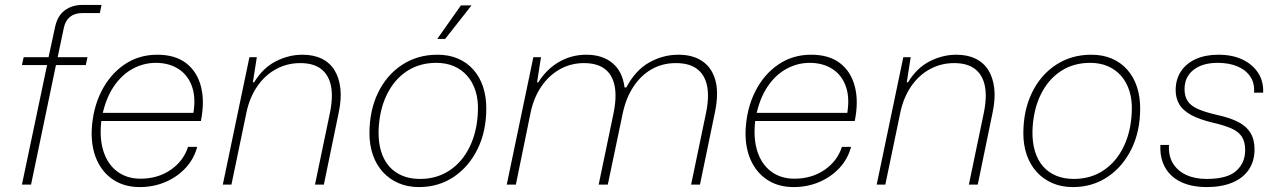

<svg xmlns="http://www.w3.org/2000/svg" viewBox="-20 -749 5186 779"><path d="M69 0 171 -485H69L76 -517H177L204 -642Q214 -686 243.5 -707.5Q273 -729 314 -729H392L385 -696H314Q283 -696 264 -680.5Q245 -665 239 -636L214 -517H335L328 -485H207L106 0Z M547 10Q486 10 441.5 -18.5Q397 -47 373.5 -98.5Q350 -150 352 -219Q356 -308 391 -377.5Q426 -447 484.5 -487Q543 -527 618 -527Q691 -527 735.5 -492.5Q780 -458 795.5 -397.5Q811 -337 795 -258H391Q383 -187 400 -134.5Q417 -82 456 -53Q495 -24 550 -24Q620 -24 672 -59.5Q724 -95 743 -153H780Q767 -104 733 -67.5Q699 -31 651 -10.5Q603 10 547 10ZM394 -277 381 -291H779L762 -276Q776 -345 760.5 -393.5Q745 -442 706 -468Q667 -494 612 -494Q563 -494 518.5 -470Q474 -446 441.5 -398Q409 -350 394 -277Z M884 0 992 -517H1022L1006 -415H1011Q1047 -474 1099.5 -500.5Q1152 -527 1207 -527Q1252 -527 1285 -511Q1318 -495 1337 -464.5Q1356 -434 1361 -390.5Q1366 -347 1354 -291L1294 0H1258L1318 -288Q1332 -354 1323 -399.5Q1314 -445 1283 -469Q1252 -493 1198 -493Q1145 -493 1100 -468.5Q1055 -444 1024 -399Q993 -354 980 -293L919 0Z M1680 10Q1634 10 1597 -6Q1560 -22 1533.5 -51Q1507 -80 1493 -120Q1479 -160 1479 -208Q1479 -301 1514 -373Q1549 -445 1611.5 -486Q1674 -527 1755 -527Q1801 -527 1837.5 -511.5Q1874 -496 1900 -467Q1926 -438 1939.5 -398Q1953 -358 1953 -309Q1953 -216 1917.5 -144Q1882 -72 1820.5 -31Q1759 10 1680 10ZM1684 -23Q1752 -23 1804 -57.5Q1856 -92 1886 -154Q1916 -216 1919 -297Q1921 -343 1909.5 -379.5Q1898 -416 1875.5 -441.5Q1853 -467 1821.5 -480.5Q1790 -494 1750 -494Q1682 -494 1630.5 -460Q1579 -426 1549 -364Q1519 -302 1516 -219Q1515 -172 1526 -135.5Q1537 -99 1559 -74Q1581 -49 1612.5 -36Q1644 -23 1684 -23ZM1754 -591 1850 -727H1893L1786 -591Z M2036 0 2144 -517H2175L2159 -415H2164Q2198 -469 2248.5 -498Q2299 -527 2359 -527Q2424 -527 2465 -493Q2506 -459 2514 -394H2521Q2558 -464 2614 -495.5Q2670 -527 2733 -527Q2791 -527 2830 -500.5Q2869 -474 2883 -421.5Q2897 -369 2880 -290L2820 0H2784L2844 -288Q2858 -354 2849 -399.5Q2840 -445 2808.5 -469Q2777 -493 2722 -493Q2667 -493 2623 -467.5Q2579 -442 2549.5 -396.5Q2520 -351 2507 -291L2446 0H2409L2469 -288Q2483 -356 2473.5 -401.5Q2464 -447 2433 -470Q2402 -493 2349 -493Q2297 -493 2252.5 -468.5Q2208 -444 2177 -399Q2146 -354 2133 -293L2073 0Z M3200 10Q3139 10 3094.5 -18.5Q3050 -47 3026.5 -98.5Q3003 -150 3005 -219Q3009 -308 3044 -377.5Q3079 -447 3137.5 -487Q3196 -527 3271 -527Q3344 -527 3388.5 -492.5Q3433 -458 3448.5 -397.5Q3464 -337 3448 -258H3044Q3036 -187 3053 -134.5Q3070 -82 3109 -53Q3148 -24 3203 -24Q3273 -24 3325 -59.5Q3377 -95 3396 -153H3433Q3420 -104 3386 -67.5Q3352 -31 3304 -10.5Q3256 10 3200 10ZM3047 -277 3034 -291H3432L3415 -276Q3429 -345 3413.5 -393.5Q3398 -442 3359 -468Q3320 -494 3265 -494Q3216 -494 3171.5 -470Q3127 -446 3094.5 -398Q3062 -350 3047 -277Z M3537 0 3645 -517H3675L3659 -415H3664Q3700 -474 3752.5 -500.5Q3805 -527 3860 -527Q3905 -527 3938 -511Q3971 -495 3990 -464.5Q4009 -434 4014 -390.5Q4019 -347 4007 -291L3947 0H3911L3971 -288Q3985 -354 3976 -399.5Q3967 -445 3936 -469Q3905 -493 3851 -493Q3798 -493 3753 -468.5Q3708 -444 3677 -399Q3646 -354 3633 -293L3572 0Z M4333 10Q4287 10 4250 -6Q4213 -22 4186.5 -51Q4160 -80 4146 -120Q4132 -160 4132 -208Q4132 -301 4167 -373Q4202 -445 4264.5 -486Q4327 -527 4408 -527Q4454 -527 4490.5 -511.5Q4527 -496 4553 -467Q4579 -438 4592.5 -398Q4606 -358 4606 -309Q4606 -216 4570.5 -144Q4535 -72 4473.5 -31Q4412 10 4333 10ZM4337 -23Q4405 -23 4457 -57.5Q4509 -92 4539 -154Q4569 -216 4572 -297Q4574 -343 4562.5 -379.5Q4551 -416 4528.5 -441.5Q4506 -467 4474.5 -480.5Q4443 -494 4403 -494Q4335 -494 4283.5 -460Q4232 -426 4202 -364Q4172 -302 4169 -219Q4168 -172 4179 -135.5Q4190 -99 4212 -74Q4234 -49 4265.5 -36Q4297 -23 4337 -23Z M4876 10Q4829 10 4793 -2Q4757 -14 4733 -36.5Q4709 -59 4697.5 -90.5Q4686 -122 4688 -161H4723Q4720 -118 4738.5 -87Q4757 -56 4792.5 -39.5Q4828 -23 4875 -23Q4959 -23 4995.5 -55.5Q5032 -88 5032 -140Q5032 -174 5018.5 -194.5Q5005 -215 4977 -227.5Q4949 -240 4906 -250Q4846 -264 4812 -283Q4778 -302 4764 -327Q4750 -352 4750 -383Q4750 -427 4771.5 -459.5Q4793 -492 4832 -509.5Q4871 -527 4923 -527Q4980 -527 5021 -507.5Q5062 -488 5084.5 -453.5Q5107 -419 5105 -373H5068Q5071 -411 5053 -438Q5035 -465 5001 -479.5Q4967 -494 4920 -494Q4859 -494 4822.5 -465.5Q4786 -437 4786 -387Q4786 -358 4799 -338.5Q4812 -319 4842 -306Q4872 -293 4921 -282Q4971 -271 5004 -254Q5037 -237 5053.5 -210Q5070 -183 5070 -143Q5070 -95 5046.5 -60.5Q5023 -26 4979.5 -8Q4936 10 4876 10Z"/></svg>

Font: Mona Sans ExtraLight
Style: Italic
Weight: 200
Italic angle: -11.6951°
Designer: Deni Anggara
Foundry: GitHub
Version: Version 2.000